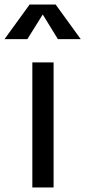

<svg xmlns="http://www.w3.org/2000/svg" viewBox="-53 -829 377 849"><path d="M0 0ZM90 -553H184V0H90ZM203 -656 136 -765 68 -656H-33L78 -809H193L304 -656Z"/></svg>

Font: Biryani
Style: Regular
Weight: 400
Designer: Dan Reynolds and Mathieu Réguer
Foundry: Dan Reynolds and Mathieu Réguer
Version: Version 1.004; ttfautohint (v1.1) -l 5 -r 5 -G 72 -x 0 -D la